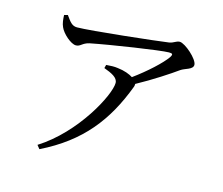

<svg xmlns="http://www.w3.org/2000/svg" viewBox="-106 -858 1212 1043"><g transform="rotate(15 500.0 -336.5)"><path d="M423 -473C466 -457 503 -441 503 -410C503 -343 377 -100 180 24L196 44C414 -63 527 -211 604 -415C607 -422 607 -428 607 -433C695 -481 781 -538 824 -569C847 -585 891 -589 891 -616C891 -648 812 -717 782 -717C763 -717 752 -702 726 -698C665 -689 294 -648 222 -648C192 -648 179 -670 157 -700L137 -695C138 -671 140 -648 149 -629C163 -596 213 -552 241 -552C267 -552 271 -573 310 -582C419 -604 693 -646 740 -646C760 -646 765 -642 753 -623C725 -583 653 -517 580 -464C562 -476 531 -488 493 -492C473 -495 455 -494 428 -492Z"/></g></svg>

Font: Noto Serif CJK SC Medium
Style: Regular
Weight: 500
Designer: Ryoko NISHIZUKA 西塚涼子 (kana & ideographs); Frank Grießhammer (Latin, Greek & Cyrillic); Wenlong ZHANG 张文龙 (bopomofo); San
Foundry: Adobe
Version: Version 2.001;hotconv 1.1.0;makeotfexe 2.6.0